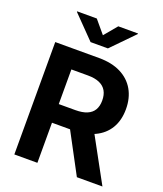

<svg xmlns="http://www.w3.org/2000/svg" viewBox="-168 -1058 993 1168"><g transform="rotate(20 328.5 -474.5)"><path d="M65.7 0V-727.5H349.6Q432.4 -727.5 490.5 -698.2Q548.6 -668.9 579.2 -615.6Q609.7 -562.3 609.7 -490.8Q609.7 -418.7 578.8 -366.8Q547.8 -314.9 488.9 -287.2Q430 -259.6 346.1 -259.6H153.9V-380.3H322.5Q367.9 -380.3 397.5 -392.8Q427 -405.3 441.5 -429.8Q456 -454.4 456 -490.8Q456 -527.7 441.5 -552.9Q427 -578.2 397.3 -591.4Q367.7 -604.6 322 -604.6H214.9V0ZM470.5 0 293.7 -331.1H455.1L636 0ZM254.2 -948.7 323.9 -865.6 393.3 -948.7H521V-945.1L379.9 -800.8H267.7L126.9 -945.1V-948.7Z"/></g></svg>

Font: Atlassian Sans
Style: Regular
Weight: 400
Designer: Rasmus Andersson
Foundry: Modifications by Atlassian Pty Ltd, manufactured by rsms
Version: Version 4.001;git-9221beed3